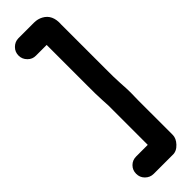

<svg xmlns="http://www.w3.org/2000/svg" viewBox="-310 -803 924 924"><g transform="rotate(-45 152.5 -341.0)"><path d="M26 -742C26 -726 32 -712 44 -700C56 -688 69 -683 85 -683H158V-404C158 -367 158 -334 160 -304C162 -274 163 -251 162 -235V1H84C67 1 53 6 41 18C29 30 24 44 24 60C24 76 29 90 41 102C53 114 67 120 84 120H212C230 121 246 113 260 98C274 83 281 68 281 52V-183C281 -200 282 -218 282 -235C282 -252 281 -275 279 -303C277 -331 277 -365 277 -404V-703C280 -746 266 -775 236 -791C223 -798 208 -802 191 -802H85C69 -802 55 -796 43 -784C31 -772 26 -758 26 -742Z"/></g></svg>

Font: AppleStorm
Style: Xbd
Weight: 800
Foundry: Cannot Into Space Fonts
Version: Version 1.01